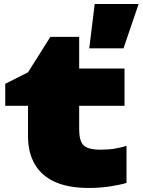

<svg xmlns="http://www.w3.org/2000/svg" viewBox="-20 -915 708 953"><path d="M6 -390V-499L119 -556L230 -732H373V-575H598V-390H373V-272Q373 -217 394 -194.5Q415 -172 480 -172Q520 -172 551.5 -177.5Q583 -183 608 -191V-7Q574 3 524.5 10.5Q475 18 421 18Q319 18 252 -12.5Q185 -43 152 -101Q119 -159 119 -239V-390ZM450 -895H668L593 -675H423Z"/></svg>

Font: Bounded
Style: Regular
Weight: 900
Designer: Vlad Churkin
Version: Version 1.0